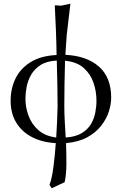

<svg xmlns="http://www.w3.org/2000/svg" viewBox="-20 -760 654 1032"><path d="M327.6 219.2 257.8 252 246.1 233.4Q258.8 201.2 267.1 138.2Q275.4 75.2 279.8 9.3Q207.5 5.4 152.8 -22.7Q98.1 -50.8 67.6 -100.6Q37.1 -150.4 37.1 -218.3Q37.1 -283.2 63 -337.2Q88.9 -391.1 143.6 -425.5Q198.2 -460 284.2 -464.4Q283.2 -531.2 280.5 -598.9Q277.8 -666.5 274.4 -731.4L308.6 -729.5L358.4 -740.2L338.9 -574.7Q336.9 -553.2 335.4 -525.4Q334 -497.6 331.5 -465.3Q445.3 -460 511.5 -402.3Q577.6 -344.7 577.6 -234.4Q577.6 -201.2 565.4 -161.6Q553.2 -122.1 524.4 -85Q495.6 -47.9 449.7 -22.5Q403.8 2.9 335 9.3Q336.9 67.9 336.9 121.3Q336.9 174.8 327.6 219.2ZM333 -21Q385.7 -24.4 418.5 -43.9Q451.2 -63.5 468.3 -92Q485.4 -120.6 491.9 -153.6Q498.5 -186.5 498.5 -218.3Q498.5 -269 482.4 -315.7Q466.3 -362.3 429.9 -394.8Q393.6 -427.2 329.6 -433.6Q327.6 -374 326.7 -310.1Q325.7 -246.1 325.7 -191.9Q325.7 -150.4 328.1 -107.7Q330.6 -64.9 333 -21ZM285.2 -434.6Q231 -431.6 198 -410.4Q165 -389.2 147.2 -357.9Q129.4 -326.7 123 -292.2Q116.7 -257.8 116.7 -229Q116.7 -184.1 133.1 -138.7Q149.4 -93.3 186 -60.8Q222.7 -28.3 282.2 -21Q285.2 -65.9 286.6 -103.3Q288.1 -140.6 288.8 -163.6Q289.6 -186.5 289.6 -186.5Q289.6 -239.7 288.3 -302.7Q287.1 -365.7 285.2 -434.6Z"/></svg>

Font: Kurinto Seri
Style: Regular
Weight: 400
Designer: Kurinto was developed by Clint Goss from a range of fonts that are compatible with the SIL Open Font License Version 1.1
Foundry: Clinton F. Goss
Version: Version 2.196; July 25, 2020